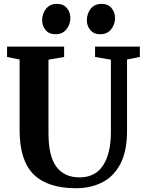

<svg xmlns="http://www.w3.org/2000/svg" viewBox="-20 -990 772 1018"><path d="M383 8Q233 8 158.5 -65.2Q84 -138.5 84 -300.5V-674.5L17.5 -688V-743H320V-688L237 -673.5V-284.5Q237 -161.5 279.2 -105.5Q321.5 -49.5 401.5 -49.5Q485.5 -49.5 526.8 -113.5Q568 -177.5 568 -289V-673.5L484 -688V-743H721.5V-688L653.5 -674.5V-296Q653.5 -187.5 618 -120.5Q582.5 -53.5 521.5 -22.8Q460.5 8 383 8ZM273.5 -808.5Q240.5 -808.5 222 -830.5Q203.5 -852.5 203.5 -882Q203.5 -917.5 224.2 -943.5Q245 -969.5 282 -969.5H283Q316 -969.5 334.5 -947.2Q353 -925 353 -895.5Q353 -860.5 332.2 -834.5Q311.5 -808.5 274.5 -808.5ZM510.5 -808.5Q477.5 -808.5 459 -830.5Q440.5 -852.5 440.5 -882Q440.5 -917.5 461 -943.5Q481.5 -969.5 518.5 -969.5H519.5Q552.5 -969.5 571.2 -947.2Q590 -925 590 -895.5Q590 -860.5 569.2 -834.5Q548.5 -808.5 511.5 -808.5Z"/></svg>

Font: Merriweather Text Regular
Style: Bold
Weight: 700
Designer: Eben Sorkin
Foundry: Eben Sorkin
Version: Version 2.100; ttfautohint (v1.7.19-72a1) -l 8 -r 50 -G 200 